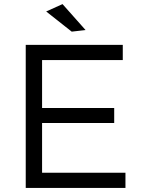

<svg xmlns="http://www.w3.org/2000/svg" viewBox="-20 -920 691 940"><path d="M286.1 -899.9 398.9 -772.9 331.1 -765.1 206.1 -863.8ZM106 -700.2H581.1V-626H186V-391.1H539.1V-317.9H186V-74.2H594.2V0H106Z"/></svg>

Font: Montserrat-Arabic Light
Style: Regular
Weight: 300
Designer: Mohamed Gaber
Foundry: Kief Type Foundry
Version: Version 5.008;PS 005.008;hotconv 1.0.88;makeotf.lib2.5.64775